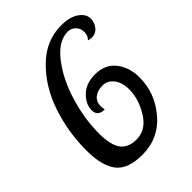

<svg xmlns="http://www.w3.org/2000/svg" viewBox="-216 -859 974 974"><g transform="rotate(-45 270.5 -372.0)"><path d="M41 -209Q41 -343 82 -464.5Q123 -586 206.5 -668Q290 -750 398 -750Q461 -750 495.5 -725.5Q530 -701 530 -668Q530 -642 513 -619Q496 -596 465 -596Q459 -596 441 -600Q459 -616 459 -642Q459 -669 442 -686.5Q425 -704 400 -704Q333 -704 273 -627Q213 -550 180 -440Q147 -330 147 -227Q147 -143 174.5 -106.5Q202 -70 260 -70Q329 -70 371.5 -138.5Q414 -207 414 -276Q414 -326 390.5 -356Q367 -386 332 -386Q295 -386 273 -368Q251 -350 251 -317Q251 -306 254 -292Q204 -292 204 -336Q204 -379 242 -416Q280 -453 344 -453Q417 -453 455.5 -403.5Q494 -354 494 -282Q494 -170 419 -82Q344 6 227 6Q122 6 81.5 -48Q41 -102 41 -209Z"/></g></svg>

Font: Lobster Two
Style: Italic
Weight: 400
Designer: Pablo Impallari
Foundry: Pablo Impallari. www.impallari.com
Version: Version 1.006